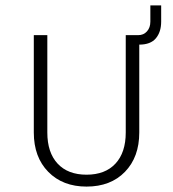

<svg xmlns="http://www.w3.org/2000/svg" viewBox="-20 -680 640 710"><path d="M300 10Q212 10 158.5 -44.5Q105 -99 105 -190V-550H155V-190Q155 -116 193 -75Q231 -34 300 -34Q369 -34 407 -75Q445 -116 445 -190V-550H491Q511 -550 523.5 -564Q536 -578 536 -600V-660H576V-600Q576 -562 556.5 -538.5Q537 -515 495 -515V-190Q495 -99 442 -44.5Q389 10 300 10Z"/></svg>

Font: Tiny Thin
Style: Regular
Weight: 100
Monospace: yes
Designer: Philipp Nurullin, Konstantin Bulenkov
Foundry: JetBrains
Version: Version 2.251; ttfautohint (v1.8.4.7-5d5b)